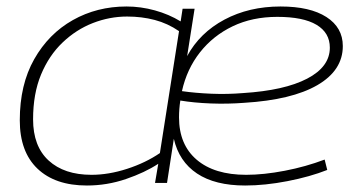

<svg xmlns="http://www.w3.org/2000/svg" viewBox="-20 -562 1104 592"><path d="M248 10Q150 10 95.5 -42Q41 -94 41 -191Q41 -301 85.5 -379.5Q130 -458 204.5 -500Q279 -542 370 -542Q414 -542 457.5 -530Q501 -518 537 -496L543 -535H580L557 -389Q596 -461 672 -501.5Q748 -542 845 -542Q936 -542 986.5 -509.5Q1037 -477 1037 -420Q1037 -345 958.5 -299.5Q880 -254 733 -245Q682 -241 630 -243Q578 -245 536 -252Q532 -226 532 -200Q532 -116 586.5 -69.5Q641 -23 739 -23Q793 -23 858 -35.5Q923 -48 981 -70L989 -38Q936 -17 866.5 -3.5Q797 10 736 10Q643 10 587.5 -27Q532 -64 516 -134L495 2H458L468 -57Q427 -30 368.5 -10Q310 10 248 10ZM262 -23Q315 -23 372 -41.5Q429 -60 473 -90L532 -466Q497 -490 457 -500.5Q417 -511 372 -511Q318 -511 266.5 -491Q215 -471 173 -431Q131 -391 106.5 -332Q82 -273 82 -194Q82 -111 130 -67Q178 -23 262 -23ZM835 -510Q758 -510 697.5 -481Q637 -452 596.5 -400.5Q556 -349 541 -281Q583 -275 632 -273Q681 -271 729 -275Q857 -283 927 -319.5Q997 -356 997 -415Q997 -461 956 -485.5Q915 -510 835 -510Z"/></svg>

Font: Georama Extended ExtraLight
Style: Italic
Weight: 200
Width: 7
Italic angle: -9°
Designer: Jean-Baptiste Levee
Foundry: Production Type
Version: Version 1.000